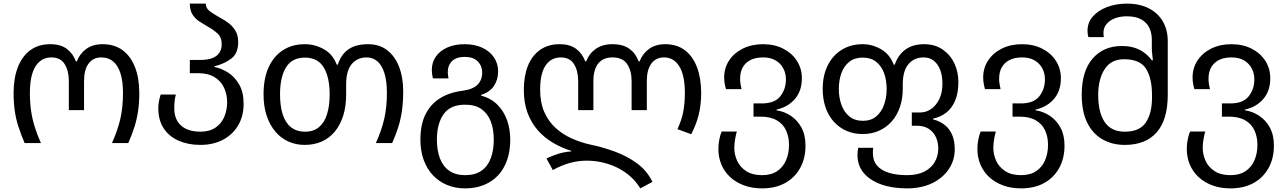

<svg xmlns="http://www.w3.org/2000/svg" viewBox="-20 -790 7103 1060"><path d="M116 0Q96 -47 82 -90Q68 -133 61.5 -178.5Q55 -224 55 -276Q55 -357 78 -417.5Q101 -478 146 -512Q191 -546 258 -546Q314 -546 348.5 -520.5Q383 -495 399 -451H404Q421 -495 457 -520.5Q493 -546 546 -546Q613 -546 658 -512Q703 -478 726 -417.5Q749 -357 749 -276Q749 -224 742.5 -178.5Q736 -133 722.5 -90Q709 -47 688 0H598Q630 -71 644.5 -134.5Q659 -198 659 -277Q659 -342 645 -385.5Q631 -429 604.5 -451Q578 -473 539 -473Q494 -473 469 -439Q444 -405 444 -343V-182H360V-343Q360 -399 337 -436Q314 -473 264 -473Q207 -473 176 -423.5Q145 -374 145 -277Q145 -224 151.5 -179Q158 -134 171.5 -90.5Q185 -47 206 0Z M1086 10Q1019 10 966.5 -13Q914 -36 884 -81Q854 -126 854 -193Q854 -215 858.5 -235.5Q863 -256 867 -268H951Q947 -255 944.5 -235.5Q942 -216 942 -193Q942 -151 959 -122Q976 -93 1008.5 -78Q1041 -63 1086 -63Q1136 -63 1169 -85Q1202 -107 1218 -144.5Q1234 -182 1234 -226Q1234 -268 1217.5 -304.5Q1201 -341 1165.5 -363.5Q1130 -386 1073 -386H1028V-459H1084Q1127 -459 1153 -469.5Q1179 -480 1191.5 -499.5Q1204 -519 1204 -545Q1204 -584 1181 -605Q1158 -626 1129 -642Q1105 -656 1081.5 -671Q1058 -686 1043 -709.5Q1028 -733 1028 -770H1116Q1116 -744 1139.5 -727Q1163 -710 1194 -693Q1219 -680 1242 -662.5Q1265 -645 1280 -620Q1295 -595 1295 -557Q1295 -496 1257.5 -467Q1220 -438 1164 -424V-420Q1202 -413 1239 -389.5Q1276 -366 1300.5 -323.5Q1325 -281 1325 -216Q1325 -150 1295.5 -99Q1266 -48 1212 -19Q1158 10 1086 10Z M1662 10Q1614 10 1572.5 -8.5Q1531 -27 1500.5 -63Q1470 -99 1452.5 -150.5Q1435 -202 1435 -269Q1435 -358 1463.5 -419.5Q1492 -481 1543 -513.5Q1594 -546 1663 -546Q1719 -546 1768.5 -518Q1818 -490 1839 -433H1845Q1857 -471 1879 -496Q1901 -521 1934 -533.5Q1967 -546 2012 -546Q2075 -546 2118 -512.5Q2161 -479 2183.5 -420.5Q2206 -362 2206 -286Q2206 -229 2199.5 -181.5Q2193 -134 2179.5 -90.5Q2166 -47 2145 0H2055Q2087 -71 2101.5 -134.5Q2116 -198 2116 -277Q2116 -342 2102.5 -385.5Q2089 -429 2064 -451Q2039 -473 2004 -473Q1953 -473 1922 -436.5Q1891 -400 1891 -323V-269Q1891 -202 1874.5 -150.5Q1858 -99 1828 -63Q1798 -27 1756 -8.5Q1714 10 1662 10ZM1664 -63Q1711 -63 1741 -88Q1771 -113 1785.5 -159.5Q1800 -206 1800 -269Q1800 -364 1767 -418Q1734 -472 1663 -472Q1592 -472 1559 -418Q1526 -364 1526 -269Q1526 -206 1540.5 -159.5Q1555 -113 1586 -88Q1617 -63 1664 -63Z M2547 250Q2494 250 2449 231.5Q2404 213 2371 178.5Q2338 144 2319.5 94Q2301 44 2301 -19Q2301 -103 2329.5 -159.5Q2358 -216 2410 -248Q2462 -280 2534 -289Q2592 -297 2617 -323Q2642 -349 2642 -388Q2642 -427 2617 -451.5Q2592 -476 2546 -476Q2500 -476 2476 -453Q2452 -430 2452 -390Q2452 -383 2453.5 -374.5Q2455 -366 2456 -357H2370Q2367 -369 2365.5 -381Q2364 -393 2364 -404Q2364 -446 2386.5 -478Q2409 -510 2450 -528Q2491 -546 2546 -546Q2600 -546 2641.5 -527Q2683 -508 2706.5 -474Q2730 -440 2730 -396Q2730 -350 2707 -315.5Q2684 -281 2635 -266V-263Q2692 -247 2727.5 -210.5Q2763 -174 2780 -124.5Q2797 -75 2797 -19Q2797 44 2779.5 94Q2762 144 2729.5 178.5Q2697 213 2651 231.5Q2605 250 2547 250ZM2549 177Q2603 177 2638 152.5Q2673 128 2689.5 83.5Q2706 39 2706 -19Q2706 -78 2689 -121Q2672 -164 2637.5 -188Q2603 -212 2548 -212Q2466 -212 2429 -159.5Q2392 -107 2392 -19Q2392 39 2408.5 83.5Q2425 128 2460 152.5Q2495 177 2549 177Z M3515 250Q3492 212 3459.5 183.5Q3427 155 3388.5 136Q3350 117 3307 107Q3264 97 3219 97Q3170 97 3123 110.5Q3076 124 3032 149L2997 85Q3018 75 3040.5 66.5Q3063 58 3087 52.5Q3111 47 3134 46V43Q3080 26 3032.5 -2Q2985 -30 2949 -71Q2913 -112 2892.5 -167Q2872 -222 2872 -294Q2872 -370 2894.5 -426.5Q2917 -483 2961.5 -514.5Q3006 -546 3070 -546Q3126 -546 3160.5 -520.5Q3195 -495 3211 -451H3216Q3233 -495 3269.5 -520.5Q3306 -546 3361 -546Q3420 -546 3455 -520.5Q3490 -495 3506 -451H3511Q3528 -495 3564 -520.5Q3600 -546 3653 -546Q3718 -546 3762 -512Q3806 -478 3828.5 -417.5Q3851 -357 3851 -276Q3851 -212 3837.5 -157Q3824 -102 3796 -49L3720 -77Q3743 -126 3752 -172.5Q3761 -219 3761 -277Q3761 -374 3730.5 -423.5Q3700 -473 3646 -473Q3601 -473 3576 -439Q3551 -405 3551 -343V-182H3467V-343Q3467 -399 3442.5 -436Q3418 -473 3361 -473Q3309 -473 3282.5 -439Q3256 -405 3256 -343V-182H3172V-343Q3172 -399 3149 -436Q3126 -473 3076 -473Q3023 -473 2992.5 -429Q2962 -385 2962 -294Q2962 -224 2984.5 -172.5Q3007 -121 3046 -85Q3085 -49 3134.5 -26.5Q3184 -4 3238 8Q3306 22 3373.5 46.5Q3441 71 3496.5 111.5Q3552 152 3582 214Z M4187 250Q4132 250 4087.5 233.5Q4043 217 4011.5 188Q3980 159 3963 119Q3946 79 3946 33Q3946 4 3951.5 -21.5Q3957 -47 3964 -64H4048Q4043 -48 4038.5 -22.5Q4034 3 4034 25Q4034 64 4050 98.5Q4066 133 4100 155Q4134 177 4187 177Q4238 177 4271 154.5Q4304 132 4320 94Q4336 56 4336 10Q4336 -35 4319.5 -70.5Q4303 -106 4268 -126Q4233 -146 4179 -146H4140V-219H4186Q4257 -219 4288 -258.5Q4319 -298 4319 -352Q4319 -385 4304.5 -412.5Q4290 -440 4262 -456.5Q4234 -473 4193 -473Q4151 -473 4123 -458.5Q4095 -444 4080.5 -418Q4066 -392 4066 -355Q4066 -342 4068 -328Q4070 -314 4074 -298H3988Q3983 -315 3980.5 -331Q3978 -347 3978 -362Q3978 -415 4005.5 -456.5Q4033 -498 4081.5 -522Q4130 -546 4193 -546Q4256 -546 4304.5 -521Q4353 -496 4380 -453.5Q4407 -411 4407 -358Q4407 -288 4368.5 -243.5Q4330 -199 4267 -185V-181Q4309 -175 4345.5 -151Q4382 -127 4404.5 -86Q4427 -45 4427 14Q4427 85 4397 138.5Q4367 192 4313.5 221Q4260 250 4187 250Z M4987 250Q4906 250 4844.5 228Q4783 206 4748.5 165Q4714 124 4714 66Q4714 56 4715 46Q4716 36 4718 26H4801Q4800 33 4799.5 40.5Q4799 48 4799 55Q4799 97 4822 124Q4845 151 4887.5 164Q4930 177 4987 177Q5045 177 5083 157.5Q5121 138 5140.5 104.5Q5160 71 5160 30Q5160 -2 5148 -30.5Q5136 -59 5109.5 -77.5Q5083 -96 5039 -96H5014V-169H5060Q5093 -169 5121 -188.5Q5149 -208 5166 -243.5Q5183 -279 5183 -327Q5183 -372 5170.5 -404.5Q5158 -437 5135 -455Q5112 -473 5079 -473Q5028 -473 4996 -436.5Q4964 -400 4964 -323V-299Q4964 -244 4948 -198Q4932 -152 4902.5 -119Q4873 -86 4832.5 -68Q4792 -50 4742 -50Q4693 -50 4652.5 -68Q4612 -86 4582.5 -119Q4553 -152 4537.5 -198Q4522 -244 4522 -299Q4522 -373 4549.5 -428.5Q4577 -484 4627 -515Q4677 -546 4743 -546Q4796 -546 4844.5 -518Q4893 -490 4914 -433H4920Q4937 -485 4977.5 -515.5Q5018 -546 5082 -546Q5142 -546 5184.5 -516.5Q5227 -487 5249 -440Q5271 -393 5271 -338Q5271 -277 5253.5 -235Q5236 -193 5204.5 -168.5Q5173 -144 5131 -135V-131Q5170 -121 5197 -99Q5224 -77 5237.5 -43.5Q5251 -10 5251 34Q5251 95 5218 144Q5185 193 5126 221.5Q5067 250 4987 250ZM4744 -123Q4788 -123 4817 -147Q4846 -171 4860.5 -211Q4875 -251 4875 -299Q4875 -348 4860.5 -387Q4846 -426 4817 -449Q4788 -472 4743 -472Q4698 -472 4669 -449Q4640 -426 4625.5 -387Q4611 -348 4611 -299Q4611 -251 4625.5 -211Q4640 -171 4669.5 -147Q4699 -123 4744 -123Z M5617 250Q5562 250 5517.5 233.5Q5473 217 5441.5 188Q5410 159 5393 119Q5376 79 5376 33Q5376 4 5381.5 -21.5Q5387 -47 5394 -64H5478Q5473 -48 5468.5 -22.5Q5464 3 5464 25Q5464 64 5480 98.5Q5496 133 5530 155Q5564 177 5617 177Q5668 177 5701 154.5Q5734 132 5750 94Q5766 56 5766 10Q5766 -35 5749.5 -70.5Q5733 -106 5698 -126Q5663 -146 5609 -146H5570V-219H5616Q5687 -219 5718 -258.5Q5749 -298 5749 -352Q5749 -385 5734.5 -412.5Q5720 -440 5692 -456.5Q5664 -473 5623 -473Q5581 -473 5553 -458.5Q5525 -444 5510.5 -418Q5496 -392 5496 -355Q5496 -342 5498 -328Q5500 -314 5504 -298H5418Q5413 -315 5410.5 -331Q5408 -347 5408 -362Q5408 -415 5435.5 -456.5Q5463 -498 5511.5 -522Q5560 -546 5623 -546Q5686 -546 5734.5 -521Q5783 -496 5810 -453.5Q5837 -411 5837 -358Q5837 -288 5798.5 -243.5Q5760 -199 5697 -185V-181Q5739 -175 5775.5 -151Q5812 -127 5834.5 -86Q5857 -45 5857 14Q5857 85 5827 138.5Q5797 192 5743.5 221Q5690 250 5617 250Z M6190 10Q6120 10 6066 -21Q6012 -52 5982 -113.5Q5952 -175 5952 -267Q5952 -398 6012.5 -467Q6073 -536 6173 -536Q6215 -536 6246 -525.5Q6277 -515 6300 -497Q6323 -479 6339 -457H6345Q6344 -468 6341.5 -488.5Q6339 -509 6339 -525V-571Q6339 -608 6325 -637Q6311 -666 6280.5 -683Q6250 -700 6201 -700Q6163 -700 6134 -688.5Q6105 -677 6088.5 -656.5Q6072 -636 6072 -609Q6072 -603 6072.5 -597Q6073 -591 6074 -585H5989Q5986 -595 5985 -604Q5984 -613 5984 -621Q5984 -665 6013 -698.5Q6042 -732 6091.5 -751Q6141 -770 6201 -770Q6272 -770 6322.5 -744Q6373 -718 6400 -671.5Q6427 -625 6427 -563V-267Q6427 -129 6366 -59.5Q6305 10 6190 10ZM6190 -63Q6272 -63 6306 -114Q6340 -165 6340 -250V-266Q6340 -358 6307 -410.5Q6274 -463 6185 -463Q6114 -463 6078.5 -408Q6043 -353 6043 -265Q6043 -169 6079 -116Q6115 -63 6190 -63Z M6773 250Q6718 250 6673.5 233.5Q6629 217 6597.5 188Q6566 159 6549 119Q6532 79 6532 33Q6532 4 6537.5 -21.5Q6543 -47 6550 -64H6634Q6629 -48 6624.5 -22.5Q6620 3 6620 25Q6620 64 6636 98.5Q6652 133 6686 155Q6720 177 6773 177Q6824 177 6857 154.5Q6890 132 6906 94Q6922 56 6922 10Q6922 -35 6905.5 -70.5Q6889 -106 6854 -126Q6819 -146 6765 -146H6726V-219H6772Q6843 -219 6874 -258.5Q6905 -298 6905 -352Q6905 -385 6890.5 -412.5Q6876 -440 6848 -456.5Q6820 -473 6779 -473Q6737 -473 6709 -458.5Q6681 -444 6666.5 -418Q6652 -392 6652 -355Q6652 -342 6654 -328Q6656 -314 6660 -298H6574Q6569 -315 6566.5 -331Q6564 -347 6564 -362Q6564 -415 6591.5 -456.5Q6619 -498 6667.5 -522Q6716 -546 6779 -546Q6842 -546 6890.5 -521Q6939 -496 6966 -453.5Q6993 -411 6993 -358Q6993 -288 6954.5 -243.5Q6916 -199 6853 -185V-181Q6895 -175 6931.5 -151Q6968 -127 6990.5 -86Q7013 -45 7013 14Q7013 85 6983 138.5Q6953 192 6899.5 221Q6846 250 6773 250Z"/></svg>

Font: Noto Sans Georgian
Style: Regular
Weight: 400
Designer: Monotype Design Team, Akaki Razmadze
Foundry: Google LLC
Version: Version 2.002